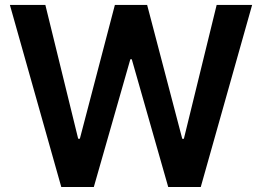

<svg xmlns="http://www.w3.org/2000/svg" viewBox="-20 -747 1047 767"><path d="M19.5 -727.3H161.2L292.3 -192.8H299L438.9 -727.3H567.8L708.1 -192.5H714.5L845.5 -727.3H987.2L782 0H652L506.4 -510.3H500.7L354.8 0H224.8Z"/></svg>

Font: Interop SemBd
Style: Regular
Weight: 600
Designer: Rasmus Andersson, Google, Jang Haemin
Foundry: jhaemin
Version: Version 1.008